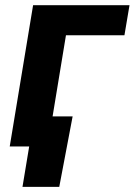

<svg xmlns="http://www.w3.org/2000/svg" viewBox="-20 -566 520 742"><path d="M480.5 -545.9 460.9 -429.7H234.9L164.1 0H17.6L107.9 -545.9ZM66.9 156.2 92.8 0H50.8L69.8 -116.2H260.7L209 156.2Z"/></svg>

Font: Inter
Style: Bold Italic
Weight: 700
Italic angle: -9.39999°
Designer: Rasmus Andersson
Foundry: rsms
Version: Version 4.001;git-9221beed3